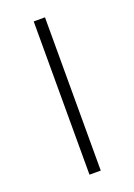

<svg xmlns="http://www.w3.org/2000/svg" viewBox="-110 -577 436 624"><g transform="rotate(-20 108.5 -265.0)"><path d="M128 0H89V-530H128Z"/></g></svg>

Font: Noto Sans Kannada ExtraLight
Style: Regular
Weight: 200
Designer: Jelle Bosma - Monotype Design Team
Foundry: Monotype Imaging Inc.
Version: Version 2.005; ttfautohint (v1.8.4.7-5d5b)